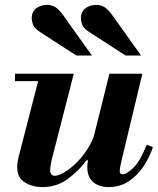

<svg xmlns="http://www.w3.org/2000/svg" viewBox="-20 -750 642 781"><path d="M152 11Q112 11 81 -8Q50 -27 50 -69Q50 -88 56 -113L143 -450H280L189 -95Q188 -88 186 -76.5Q184 -65 184 -57Q184 -47 189 -41Q194 -35 203 -35Q217 -35 240 -48Q263 -61 288.5 -85.5Q314 -110 336 -144Q358 -178 370 -220L339 -98H332Q302 -57 257 -23Q212 11 152 11ZM41 -420V-450H215V-420ZM422 11Q396 11 376.5 2Q357 -7 346 -25Q335 -43 335 -70Q335 -82 338 -97.5Q341 -113 351 -153L425 -450H559L472 -87Q469 -74 468 -65.5Q467 -57 467 -54Q467 -41 479 -41Q494 -41 521.5 -66.5Q549 -92 577 -161L602 -152Q589 -111 564 -73.5Q539 -36 503.5 -12.5Q468 11 422 11ZM491 -524 344 -619Q320 -634 314.5 -649.5Q309 -665 309 -674Q309 -703 327.5 -716.5Q346 -730 371 -730Q390 -730 405 -721Q420 -712 437 -688L554 -524ZM291 -524 144 -619Q120 -634 114.5 -649.5Q109 -665 109 -674Q109 -703 127.5 -716.5Q146 -730 171 -730Q190 -730 205 -721Q220 -712 237 -688L354 -524Z"/></svg>

Font: Libre Bodoni
Style: Bold Italic
Weight: 700
Italic angle: -13°
Version: Version 2.005;gftools[0.9.23]